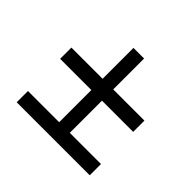

<svg xmlns="http://www.w3.org/2000/svg" viewBox="-131 -688 844 844"><g transform="rotate(45 291.0 -266.0)"><path d="M324 -270V-70H518V0H64V-70H258V-270H64V-340H258V-532H324V-340H518V-270Z"/></g></svg>

Font: Rhodium Libre
Style: Regular
Weight: 400
Designer: James Puckett
Foundry: Dunwich Type Founders
Version: Version 1.001; ttfautohint (v1.3)